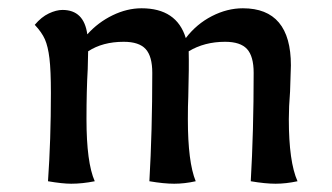

<svg xmlns="http://www.w3.org/2000/svg" viewBox="-20 -438 803 464"><path d="M96 0Q103 -100 103 -213Q103 -268 99.5 -297Q96 -326 88.5 -343Q81 -360 64 -378Q80 -397 98 -405.5Q116 -414 131 -414Q183 -414 191 -355Q217 -384 252 -401Q287 -418 322 -418Q407 -418 429 -346Q455 -380 492 -399Q529 -418 567 -418Q683 -418 683 -280L681 -217Q678 -180 678 -150Q678 -47 699 0Q671 6 646 6Q621 6 586 0Q593 -121 593 -262Q593 -302 577 -319.5Q561 -337 524 -337Q474 -337 436 -314Q437 -277 435 -204Q434 -183 434 -150Q434 -46 453 0Q426 6 401 6Q376 6 341 0Q348 -121 348 -262Q348 -302 332 -319.5Q316 -337 279 -337Q228 -337 193 -314L192 -271Q189 -220 189 -150Q189 -45 209 0Q179 6 152 6Q131 6 96 0Z"/></svg>

Font: Mirza
Style: Regular
Weight: 400
Designer: Arabic design by Kourosh Beigpour, Latin design by Eduardo Tunni, engineering by Lasse Fister
Version: Version 1.0010g